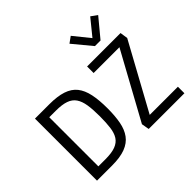

<svg xmlns="http://www.w3.org/2000/svg" viewBox="-188 -1119 1372 1372"><g transform="rotate(-45 498.0 -432.5)"><path d="M75.7 0V-627H221.7Q302.2 -627 355.5 -609.4Q408.7 -591.8 439 -554Q469.2 -516.1 481.9 -456.1Q494.6 -396 494.6 -311.5Q494.6 -235.4 483.6 -177.2Q472.7 -119.1 443.8 -79.6Q415 -40 362.5 -20Q310.1 0 227.1 0ZM154.8 -65.4H226.1Q289.6 -65.4 327.4 -79.6Q365.2 -93.8 384.3 -123.5Q403.3 -153.3 409.4 -200Q415.5 -246.6 415.5 -311.5Q415.5 -379.9 408 -427.7Q400.4 -475.6 380.1 -505.1Q359.9 -534.7 321.5 -548.1Q283.2 -561.5 220.7 -561.5H154.8ZM598.1 0 587.9 -58.1 863.3 -561H602.5V-627H940.4L949.2 -568.4L674.3 -65.9H959V0ZM745.1 -690.4 628.4 -831.1 674.8 -864.7 772.9 -743.2 871.6 -864.7 918.5 -831.1 801.8 -690.4Z"/></g></svg>

Font: Anaheim Medium
Style: Regular
Weight: 500
Version: Version 2.001